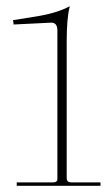

<svg xmlns="http://www.w3.org/2000/svg" viewBox="-20 -599 360 619"><path d="M34 0V-11H151Q165 -11 165 -22V-501Q165 -526 145 -526L24 -520L22 -534L97 -546Q165 -557 205 -579Q195 -541 195 -465V-25Q195 -11 210 -11H304V0Z"/></svg>

Font: Arapey Thin-Display
Style: Regular
Weight: 100
Designer: Eduardo Rodriguez Tunni
Foundry: Eduardo Rodriguez Tunni
Version: Version 4.000